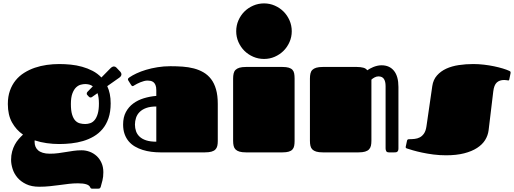

<svg xmlns="http://www.w3.org/2000/svg" viewBox="-20 -892 3009 1124"><path d="M327.1 -48.8Q290 -48.8 253.4 -54Q216.8 -59.1 183.1 -70.3Q182.6 -67.9 182.6 -65.7Q182.6 -63.5 182.6 -61Q182.6 -46.4 187.5 -33.9Q192.4 -21.5 202.9 -12.2Q213.4 -2.9 230.5 2.4Q247.6 7.8 272 7.8Q298.8 7.8 321.8 4.6Q344.7 1.5 366.7 -2.2Q388.7 -5.9 410.9 -9Q433.1 -12.2 458 -12.2Q481.9 -12.2 504.9 -3.7Q527.8 4.9 545.7 21.2Q563.5 37.6 574.2 61.5Q585 85.4 585 116.2Q585 143.6 579.8 164.1Q574.7 184.6 569.3 203.1Q568.4 205.6 565.7 209Q563 212.4 555.7 212.4H519.5Q512.7 212.4 510.7 209.2Q508.8 206.1 507.8 204.1Q498.5 181.2 436 181.2Q409.2 181.2 382.8 184.3Q356.4 187.5 329.1 191.2Q301.8 194.8 272.2 198Q242.7 201.2 210 201.2Q164.6 201.2 133.1 186Q101.6 170.9 82 147.7Q62.5 124.5 53.7 96.7Q44.9 68.8 44.9 43.9Q44.9 17.1 51 -5.1Q57.1 -27.3 66.9 -45.4Q76.7 -63.5 89.4 -77.9Q102.1 -92.3 114.7 -104Q74.7 -131.3 50.3 -175.3Q25.9 -219.2 25.9 -283.2Q25.9 -326.7 38.1 -361.1Q50.3 -395.5 71.5 -421.6Q92.8 -447.8 121.6 -465.8Q150.4 -483.9 183.8 -495.4Q217.3 -506.8 253.9 -512Q290.5 -517.1 327.1 -517.1Q359.9 -517.1 394 -513.7Q428.2 -510.3 460.7 -501.2Q493.2 -492.2 522.2 -477.1Q551.3 -461.9 573.7 -438.5L627 -492.7Q632.3 -498 637.5 -500.5Q642.6 -502.9 647 -502.9Q654.8 -502.9 661.1 -496.6L685.1 -471.2Q690.9 -464.4 690.9 -457Q690.9 -446.3 678.7 -437.5L607.9 -387.7Q617.7 -366.7 622.8 -341.8Q627.9 -316.9 627.9 -287.1Q627.9 -237.3 615.2 -200.2Q602.5 -163.1 580.3 -136.7Q558.1 -110.4 528.8 -93.3Q499.5 -76.2 466.1 -66.4Q432.6 -56.6 397 -52.7Q361.3 -48.8 327.1 -48.8ZM490.2 -336.9Q487.8 -339.4 487.8 -344.2Q487.8 -350.1 492.2 -354.5L523.4 -386.7Q513.7 -394 502.2 -397Q490.7 -399.9 479 -399.9Q467.3 -399.9 452.9 -396.2Q438.5 -392.6 425.5 -380.4Q412.6 -368.2 403.8 -345Q395 -321.8 395 -283.2Q395 -244.6 402.1 -221.4Q409.2 -198.2 420.9 -186Q432.6 -173.8 447.8 -169.9Q462.9 -166 479 -166Q494.1 -166 508.8 -171.1Q523.4 -176.3 534.4 -189.7Q545.4 -203.1 552.2 -226.3Q559.1 -249.5 559.1 -286.1Q559.1 -322.8 550.8 -346.7L518.1 -323.7Q514.2 -321.3 510.3 -321.3Q503.9 -321.3 500 -326.2Z M918.9 0Q892.6 0 866 -3.4Q839.4 -6.8 815.2 -14.4Q791 -22 770 -34.2Q749 -46.4 733.6 -64.5Q718.3 -82.5 709.5 -106.9Q700.7 -131.3 700.7 -163.1Q700.7 -205.6 716.8 -235.8Q732.9 -266.1 760 -286.1Q787.1 -306.2 822.3 -316.9Q857.4 -327.6 895 -330.6V-364.3Q895 -383.3 890.1 -394.5Q885.3 -405.8 877.7 -411.4Q870.1 -417 861.1 -418.7Q852.1 -420.4 843.8 -420.4Q834 -420.4 823 -417.5Q812 -414.6 801.8 -410.4Q791.5 -406.2 782.2 -401.4Q772.9 -396.5 766.6 -392.6Q763.7 -390.6 761.2 -389.2Q758.8 -387.7 756.3 -387.7Q752 -387.7 748 -394L731.4 -420.4Q729 -423.8 729 -427.7Q729 -431.6 732.2 -434.6Q735.4 -437.5 738.3 -439.5Q754.4 -450.7 779.3 -462.4Q804.2 -474.1 835.2 -483.4Q866.2 -492.7 902.3 -498.5Q938.5 -504.4 977.1 -504.4Q1013.7 -504.4 1048.6 -502Q1083.5 -499.5 1114.5 -491.5Q1145.5 -483.4 1171.1 -468.5Q1196.8 -453.6 1215.6 -429.2Q1234.4 -404.8 1244.6 -369.1Q1254.9 -333.5 1254.9 -283.7V-65.9Q1254.9 -49.8 1252 -37.4Q1249 -24.9 1240.7 -16.6Q1232.4 -8.3 1217.8 -4.2Q1203.1 0 1179.7 0ZM895 -268.6Q859.9 -268.6 835.9 -259.8Q812 -251 797.4 -236.3Q782.7 -221.7 776.4 -202.4Q770 -183.1 770 -162.6Q770 -142.1 776.4 -123.8Q782.7 -105.5 797.4 -91.8Q812 -78.1 835.9 -70.3Q859.9 -62.5 895 -62.5Z M1344.7 -432.1Q1344.7 -448.7 1347.7 -461.7Q1350.6 -474.6 1358.9 -482.9Q1367.2 -491.2 1381.8 -495.6Q1396.5 -500 1419.9 -500H1633.8Q1656.2 -500 1670.2 -495.8Q1684.1 -491.7 1691.9 -483.4Q1699.7 -475.1 1702.1 -462.4Q1704.6 -449.7 1704.6 -432.1V-66.9Q1704.6 -50.3 1702.1 -37.8Q1699.7 -25.4 1691.9 -16.8Q1684.1 -8.3 1670.2 -4.2Q1656.2 0 1633.8 0H1419.9Q1396.5 0 1381.8 -4.4Q1367.2 -8.8 1358.9 -17.1Q1350.6 -25.4 1347.7 -38.1Q1344.7 -50.8 1344.7 -67.9ZM1362.8 -709Q1362.8 -742.7 1375.7 -772.5Q1388.7 -802.2 1410.6 -824.2Q1432.6 -846.2 1462.4 -859.1Q1492.2 -872.1 1525.9 -872.1Q1559.1 -872.1 1588.6 -859.1Q1618.2 -846.2 1640.1 -824.2Q1662.1 -802.2 1675 -772.5Q1688 -742.7 1688 -709Q1688 -675.8 1675 -646.2Q1662.1 -616.7 1640.1 -594.7Q1618.2 -572.8 1588.6 -559.8Q1559.1 -546.9 1525.9 -546.9Q1492.2 -546.9 1462.4 -559.8Q1432.6 -572.8 1410.6 -594.7Q1388.7 -616.7 1375.7 -646.2Q1362.8 -675.8 1362.8 -709Z M1794.4 -432.1Q1794.4 -448.7 1797.4 -461.7Q1800.3 -474.6 1808.6 -482.9Q1816.9 -491.2 1831.5 -495.6Q1846.2 -500 1869.6 -500H2069.3Q2091.3 -500 2107.2 -495.6Q2123 -491.2 2129.9 -480.5Q2136.2 -484.9 2145.3 -490Q2154.3 -495.1 2165 -499.5Q2175.8 -503.9 2188 -506.8Q2200.2 -509.8 2213.4 -509.8Q2260.3 -509.8 2286.4 -477.5Q2312.5 -445.3 2312.5 -382.8V-22.9Q2312.5 -14.6 2310.3 -10Q2308.1 -5.4 2304.9 -3.2Q2301.8 -1 2297.4 -0.5Q2293 0 2288.6 0H2257.3Q2244.6 0 2241 -7.3Q2237.3 -14.6 2237.3 -22.9V-387.7Q2237.3 -415.5 2227.3 -430.2Q2217.3 -444.8 2195.3 -444.8Q2184.1 -444.8 2172.6 -438.7Q2161.1 -432.6 2154.3 -425.8V-68.4Q2154.3 -51.3 2151.4 -38.6Q2148.4 -25.9 2140.1 -17.3Q2131.8 -8.8 2117.2 -4.4Q2102.5 0 2079.1 0H1869.6Q1846.2 0 1831.5 -4.4Q1816.9 -8.8 1808.6 -17.1Q1800.3 -25.4 1797.4 -38.1Q1794.4 -50.8 1794.4 -67.9Z M2750.5 -517.1Q2781.7 -517.1 2813 -513.4Q2844.2 -509.8 2872.3 -503.9Q2900.4 -498 2923.6 -491Q2946.8 -483.9 2961.4 -477.1Q2963.9 -476.1 2966.6 -474.1Q2969.2 -472.2 2969.2 -466.8Q2969.2 -465.3 2968.8 -462.9Q2968.3 -460.4 2967.8 -458L2961.9 -429.2Q2960.9 -423.3 2959.2 -422.1Q2957.5 -420.9 2956.1 -420.9Q2953.6 -420.9 2946.8 -422.4Q2939.9 -423.8 2932.1 -423.8Q2904.3 -423.8 2888.2 -408.9Q2872.1 -394 2867.7 -356.9L2840.3 -128.9Q2836.4 -98.6 2820.1 -72.3Q2803.7 -45.9 2772.9 -25.9Q2742.2 -5.9 2697 5.6Q2651.9 17.1 2591.3 17.1Q2553.2 17.1 2517.1 12.5Q2481 7.8 2450.4 1.2Q2419.9 -5.4 2397.2 -12Q2374.5 -18.6 2363.3 -22.5Q2359.4 -23.4 2357.2 -25.1Q2355 -26.9 2355 -30.8Q2355 -32.7 2355.5 -35.2Q2356 -37.6 2356.9 -41L2362.8 -68.4Q2363.8 -72.3 2366.2 -74.7Q2368.7 -77.1 2375 -77.1Q2391.1 -77.1 2407.5 -78.9Q2423.8 -80.6 2437.7 -87.9Q2451.7 -95.2 2462.2 -110.4Q2472.7 -125.5 2476.6 -152.8L2510.7 -388.2Q2516.1 -425.3 2538.1 -450.2Q2560.1 -475.1 2592.5 -490Q2625 -504.9 2666 -511Q2707 -517.1 2750.5 -517.1Z"/></svg>

Font: Fascinate
Style: Regular
Weight: 900
Designer: Astigmatic (AOETI)
Foundry: Astigmatic (AOETI)
Version: Version 1.000